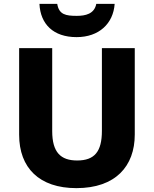

<svg xmlns="http://www.w3.org/2000/svg" viewBox="-20 -1029 796 993"><path d="M573 -1009H478C468 -957 422 -947 377 -947C321 -947 285 -953 276 -1009H184C189 -904 256 -837 376 -837C492 -837 566 -907 573 -1009ZM677 -333V-780H507V-352C507 -245 469 -199 379 -199C294 -199 250 -241 250 -351V-780H79V-332C79 -161 183 -56 375 -56C578 -56 677 -170 677 -333Z"/></svg>

Font: Noto Sans Malayalam UI ExtraBold
Style: Regular
Weight: 800
Designer: Jelle Bosma - Monotype Design Team
Foundry: Monotype Imaging Inc.
Version: Version 2.104